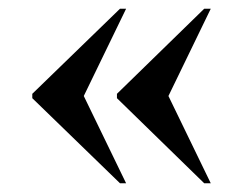

<svg xmlns="http://www.w3.org/2000/svg" viewBox="-20 -490 556 440"><path d="M448 -70 248 -265V-275L448 -470H463L366 -270L463 -70ZM255 -70 54 -265V-275L255 -470H269L172 -270L269 -70Z"/></svg>

Font: Noto Serif Display SemiCondensed
Style: Bold
Weight: 700
Width: 4
Designer: Monotype Design Team
Foundry: Monotype Imaging Inc.
Version: Version 2.009